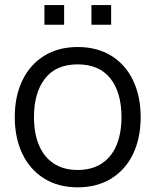

<svg xmlns="http://www.w3.org/2000/svg" viewBox="-20 -746 632 780"><path d="M240.5 -645.5H160.5V-725.5H240.5ZM431.5 -645.5H351.5V-725.5H431.5ZM40 -270.5Q40 -355 71 -419.5Q102 -484 159.8 -519.5Q217.5 -555 295.5 -555Q375 -555 432.8 -519Q490.5 -483 521 -418.5Q551.5 -354 551.5 -270.5Q551.5 -185.5 520.8 -121Q490 -56.5 432.2 -20.8Q374.5 15 295.5 15Q216.5 15 158.8 -21.2Q101 -57.5 70.5 -122Q40 -186.5 40 -270.5ZM473.5 -270.5Q473.5 -370.5 428.2 -427.5Q383 -484.5 295.5 -484.5Q207.5 -484.5 162.8 -426.8Q118 -369 118 -270.5Q118 -205 138.2 -156.5Q158.5 -108 198.2 -81.8Q238 -55.5 295.5 -55.5Q354 -55.5 394 -82.2Q434 -109 453.8 -157.2Q473.5 -205.5 473.5 -270.5Z"/></svg>

Font: CCSD_manrope
Style: Regular
Weight: 400
Designer: Mikhail Sharanda
Foundry: Mikhail Sharanda
Version: Version 4.503